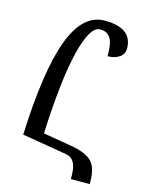

<svg xmlns="http://www.w3.org/2000/svg" viewBox="-118 -800 720 935"><g transform="rotate(15 242.0 -332.0)"><path d="M427 49V62H332V45Q332 -40 279 -49L52 -87Q65 -411 123.5 -568.5Q182 -726 293 -726Q432 -726 432 -622Q432 -594 408.5 -578Q385 -562 350 -562Q351 -627 334 -653Q317 -679 282 -679Q231 -679 195.5 -536.5Q160 -394 148 -119L289 -95Q363 -83 395 -53Q427 -23 427 49Z"/></g></svg>

Font: Noto Serif Armenian Condensed Regular
Style: Regular
Weight: 400
Width: 3
Designer: Monotype Design Team
Foundry: Monotype Imaging Inc.
Version: Version 1.900